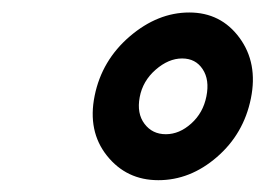

<svg xmlns="http://www.w3.org/2000/svg" viewBox="-20 -742 431 312"><path d="M214.8 -540.8Q227.5 -523.9 249.5 -523.9Q271.5 -523.9 290.8 -541.3Q310.1 -558.6 315.4 -585.4Q320.8 -612.3 309.3 -629.6Q297.9 -647 275.9 -647Q253.9 -647 232.9 -628.7Q211.9 -610.4 207 -584Q202.1 -557.6 214.8 -540.8ZM190.9 -682.9Q236.3 -721.7 287.6 -721.7Q338.9 -721.7 369.1 -680.7Q399.4 -639.6 387.7 -582Q376 -524.4 332.5 -486.8Q289.1 -449.2 237.3 -449.2Q185.5 -449.2 153.8 -489Q122.1 -528.8 133.8 -586.4Q145.5 -644 190.9 -682.9Z"/></svg>

Font: Roboto-BlackItalic
Style: Italic
Weight: 900
Italic angle: -12°
Designer: Google
Version: Version 1.100141; 2013